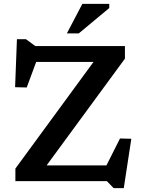

<svg xmlns="http://www.w3.org/2000/svg" viewBox="-20 -936 736 992"><path d="M625.5 -698V-633L204 -58.5L158.5 -81.5H530L600 -220.5L658.5 -219L619.5 36H567L532.5 0H59.5V-65L480 -639L531 -616H167L118 -484L58 -485.5L67.5 -733.5H114L162.5 -698ZM325.5 -763.5 405.5 -916H544.5V-894.5L387 -763.5Z"/></svg>

Font: Newsreader 9pt Medium
Style: Regular
Weight: 500
Designer: Hugues Gentile
Foundry: Production Type
Version: Version 1.003